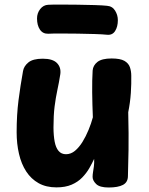

<svg xmlns="http://www.w3.org/2000/svg" viewBox="-20 -807 653 840"><path d="M226.9 12.8Q181.8 12.8 148.9 -5.6Q116.1 -24 94.7 -56.8Q73.3 -89.7 63.1 -133.8Q52.8 -178 52.8 -228.6Q52.8 -304.6 61 -368.5Q69.2 -432.4 80.8 -496.4Q84.3 -517.4 104.1 -533.8Q123.8 -550.2 167.2 -550.2Q210.6 -550.2 229.2 -531.2Q247.8 -512.1 243.9 -482.8Q238.2 -446.1 230.9 -412.7Q223.7 -379.2 218.8 -340.6Q214 -302 214 -249.1Q214.2 -213.2 219.2 -187.1Q224.2 -160.9 236.3 -146.6Q248.4 -132.3 268.8 -132.3Q290.1 -132.3 308.1 -147.3Q326 -162.2 340.8 -186.1Q355.6 -209.9 367.3 -238.4Q379.1 -266.9 386.3 -293.8Q383.9 -350 383.3 -403.7Q382.8 -457.4 385.3 -498.6Q387.1 -520.9 406.4 -536.1Q425.8 -551.2 468.1 -551.2Q506 -551.2 524.2 -540.8Q542.3 -530.3 548.3 -513.1Q554.3 -495.8 554.3 -475.6Q554.6 -459.3 554.2 -440.2Q553.8 -421 552.4 -400.2Q551 -379.4 548.1 -358.1Q545.2 -336.8 541 -316Q543.4 -216.3 542.3 -151.4Q541.2 -86.4 539.7 -36.3Q539.4 -9.4 517.9 1.9Q496.3 13.3 455.3 13.3Q416.1 13.3 400.6 -2Q385.1 -17.3 385.1 -33.1Q385.1 -42.9 387 -54.1Q388.9 -65.2 390.8 -79.6Q392.7 -93.9 391.9 -112Q383.1 -92.9 370.8 -71.3Q358.4 -49.8 339.8 -30.5Q321.2 -11.2 293.7 0.8Q266.1 12.8 226.9 12.8ZM191 -659.4Q167.3 -658.7 154.7 -677.5Q142 -696.3 142 -726.2Q142 -749.4 155.8 -767.3Q169.6 -785.1 191 -786.1Q209 -787.1 243.9 -787Q278.9 -786.9 319.3 -786.4Q359.7 -785.9 394.7 -784.8Q429.8 -783.7 447.8 -781.7Q471.7 -779.9 483.6 -760.4Q495.6 -741 495.6 -718.8Q495.6 -690.1 483.6 -671.3Q471.7 -652.4 447.8 -655Q429.8 -657 394.8 -658.1Q359.9 -659.2 319.4 -659.8Q278.9 -660.4 243.9 -660.4Q209 -660.4 191 -659.4Z"/></svg>

Font: Playpen Sans Arabic
Style: Regular
Weight: 400
Designer: Azza Alameddine, Laura Meseguer, Veronika Burian, José Scaglione
Foundry: TypeTogether
Version: Version 2.000